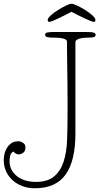

<svg xmlns="http://www.w3.org/2000/svg" viewBox="-22 -992 544 1026"><path d="M480 -875Q475 -875 462 -880Q449 -885 432 -893Q415 -901 396 -910.5Q377 -920 360 -929Q343 -920 324 -910.5Q305 -901 288.5 -893Q272 -885 259 -880Q246 -875 241 -875Q233 -875 233 -886Q233 -895 249.5 -910Q266 -925 288 -938.5Q310 -952 330.5 -962Q351 -972 360 -972Q369 -972 390.5 -962Q412 -952 433.5 -938.5Q455 -925 471.5 -910Q488 -895 488 -886Q488 -875 480 -875ZM29 -131Q29 -104 40.5 -83.5Q52 -63 71.5 -48.5Q91 -34 116 -27Q141 -20 169 -20Q233 -20 267.5 -49.5Q302 -79 318 -128.5Q334 -178 336.5 -243Q339 -308 339 -379Q339 -416 339 -457.5Q339 -499 338.5 -540Q338 -581 337.5 -619Q337 -657 336.5 -688Q336 -719 336 -740Q336 -761 336 -768Q336 -777 327.5 -781.5Q319 -786 306.5 -788Q294 -790 280 -790.5Q266 -791 256 -791Q245 -791 232 -793.5Q219 -796 219 -806Q219 -817 233 -819Q247 -821 256 -821H438Q470 -821 479.5 -817.5Q489 -814 489 -806Q489 -795 476.5 -793Q464 -791 452 -791Q447 -791 435.5 -790.5Q424 -790 412 -788Q400 -786 390.5 -780.5Q381 -775 381 -766V-279Q381 -132 328.5 -59Q276 14 164 14Q128 14 97.5 2.5Q67 -9 45 -29Q23 -49 10.5 -76.5Q-2 -104 -2 -137Q-2 -146 0.5 -162.5Q3 -179 11.5 -195.5Q20 -212 35.5 -224.5Q51 -237 78 -237Q88 -237 101 -229Q114 -221 114 -204Q114 -184 101.5 -175.5Q89 -167 77 -167Q69 -167 62 -171.5Q55 -176 50 -182Q37 -177 33 -161.5Q29 -146 29 -131Z"/></svg>

Font: Life Savers
Style: Regular
Weight: 400
Designer: Pablo Impallari, Rodrigo Fuenzalida, Brenda Gallo
Foundry: Pablo Impallari, Rodrigo Fuenzalida, Brenda Gallo
Version: Version 3.001; ttfautohint (v0.95) -l 8 -r 50 -G 200 -x 14 -